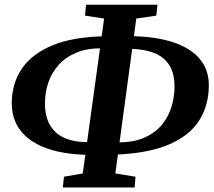

<svg xmlns="http://www.w3.org/2000/svg" viewBox="-20 -785 920 825"><path d="M250 20.5 254.8 -25.7 335.6 -39.7 427.3 -705.2 345.2 -717.9 349.9 -764.7H656.7L651.6 -717.9L565.6 -705.3L475.6 -39.8L562.2 -25.7L558.5 20.5ZM357.4 -119.7Q253.2 -121.5 180 -147.9Q106.9 -174.2 68.8 -223.2Q30.6 -272.1 30.6 -341.4Q30.6 -425 73.1 -488.7Q115.6 -552.4 203.4 -589.4Q291.3 -626.4 428 -629.1L420.3 -577.4Q356.2 -578.4 309.6 -559.4Q263 -540.4 232.7 -506.9Q202.4 -473.5 187.8 -430.7Q173.2 -387.9 173.2 -341.3Q173.2 -284.8 194.9 -247.2Q216.7 -209.7 259.3 -191.4Q301.9 -173.2 364 -174.1ZM473.6 -120.5 481.2 -173.4Q552.3 -172.3 600.3 -193.6Q648.2 -214.8 676.8 -250.4Q705.3 -286 717.5 -328.2Q729.8 -370.5 729.8 -411.6Q729.8 -469.8 707.3 -505.3Q684.9 -540.7 642.1 -557.5Q599.4 -574.2 538.2 -575.2L544.1 -629.7Q649.4 -628.1 723.8 -603.5Q798.2 -579 837.7 -532.5Q877.3 -486.1 877.3 -418.4Q877.3 -333.4 836.5 -268.2Q795.7 -203 706.9 -164.5Q618 -125.9 473.6 -120.5Z"/></svg>

Font: Merriweather 7pt Light
Style: Italic
Weight: 300
Italic angle: -7.8°
Designer: Eben Sorkin
Foundry: Eben Sorkin
Version: Version 2.200;gftools[0.9.31]